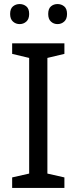

<svg xmlns="http://www.w3.org/2000/svg" viewBox="-20 -928 379 948"><path d="M298 0H40V-52L124 -71V-642L40 -662V-714H298V-662L214 -642V-71L298 -52ZM30 -859Q30 -885 44 -896.5Q58 -908 77 -908Q96 -908 110 -896.5Q124 -885 124 -859Q124 -834 110 -821.5Q96 -809 77 -809Q58 -809 44 -821.5Q30 -834 30 -859ZM218 -859Q218 -885 231.5 -896.5Q245 -908 264 -908Q283 -908 297 -896.5Q311 -885 311 -859Q311 -834 297 -821.5Q283 -809 264 -809Q245 -809 231.5 -821.5Q218 -834 218 -859Z"/></svg>

Font: Noto Sans Old Persian
Style: Regular
Weight: 400
Designer: Monotype Design Team
Foundry: Monotype Imaging Inc.
Version: Version 2.001; ttfautohint (v1.8.4.7-5d5b)